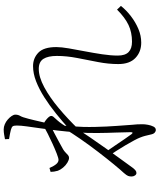

<svg xmlns="http://www.w3.org/2000/svg" viewBox="68 -886 864 1040"><g transform="rotate(-90 500.0 -366.0)"><path d="M789 -33Q739 -33 706 -64.5Q673 -96 673 -157Q673 -211 684 -267.5Q695 -324 706 -380.5Q717 -437 717 -490Q717 -538 701 -563Q685 -588 647 -588Q603 -588 548 -558.5Q493 -529 434.5 -480Q376 -431 320 -373L321 -423Q362 -460 405.5 -495Q449 -530 493 -558Q537 -586 579.5 -602.5Q622 -619 662 -619Q705 -619 735 -590Q765 -561 765 -493Q765 -466 758 -425.5Q751 -385 742 -338Q733 -291 726 -244.5Q719 -198 719 -160Q719 -120 738 -101.5Q757 -83 794 -83Q845 -83 885 -102Q925 -121 968 -164L988 -143Q965 -114 932.5 -89Q900 -64 863.5 -48.5Q827 -33 789 -33ZM83 -59Q75 -59 69.5 -67Q64 -75 64 -85Q64 -96 67 -104Q70 -112 83 -127Q99 -144 129.5 -181Q160 -218 196.5 -265.5Q233 -313 267 -362Q301 -411 325 -452L320 -378Q301 -347 274 -307.5Q247 -268 217.5 -226.5Q188 -185 160 -146.5Q132 -108 111 -79Q104 -70 97.5 -64.5Q91 -59 83 -59ZM316 46Q308 46 301 39.5Q294 33 291 17Q287 0 284 -12Q281 -24 275 -39Q271 -50 259.5 -71.5Q248 -93 233 -118.5Q218 -144 202.5 -168Q187 -192 175 -209L193 -231Q210 -207 229.5 -178Q249 -149 266.5 -123.5Q284 -98 293 -86Q304 -72 304 -91Q304 -121 302 -168.5Q300 -216 299.5 -272Q299 -328 303 -381Q307 -437 313 -487Q319 -537 325 -579Q331 -621 335.5 -653.5Q340 -686 340 -707Q340 -724 335.5 -729.5Q331 -735 317 -739Q308 -741 295 -744Q282 -747 267 -749L266 -771Q277 -773 290.5 -775.5Q304 -778 319 -778Q333 -778 347 -772Q361 -766 372.5 -756Q384 -746 391.5 -735Q399 -724 399 -715Q399 -700 392 -688.5Q385 -677 377 -645Q374 -633 368.5 -611Q363 -589 356.5 -559Q350 -529 344.5 -492Q339 -455 336 -414Q331 -348 332.5 -283Q334 -218 338 -166Q342 -114 344 -83Q346 -68 346.5 -54Q347 -40 347 -25Q347 -13 344 3.5Q341 20 334.5 33Q328 46 316 46ZM165 -424Q154 -424 139 -433Q124 -442 112 -456.5Q100 -471 95 -485Q92 -496 90.5 -505.5Q89 -515 89 -524L110 -530Q121 -505 131.5 -493Q142 -481 154 -481Q163 -481 187.5 -490.5Q212 -500 241.5 -513.5Q271 -527 295 -539Q319 -551 327 -556Q335 -561 339.5 -562.5Q344 -564 353 -560Q361 -556 370 -549Q379 -542 385.5 -534.5Q392 -527 392 -521Q392 -513 384.5 -505.5Q377 -498 368 -487Q358 -476 347.5 -460.5Q337 -445 326 -428L330 -485Q335 -493 339.5 -503.5Q344 -514 348 -528Q325 -517 300.5 -504.5Q276 -492 253.5 -479.5Q231 -467 211 -456Q201 -450 193.5 -442.5Q186 -435 179.5 -429.5Q173 -424 165 -424Z"/></g></svg>

Font: Noto Serif HK ExtraLight
Style: Regular
Weight: 200
Designer: Ryoko NISHIZUKA 西塚涼子 (kana & ideographs); Frank Grießhammer (Latin, Greek & Cyrillic); Wenlong ZHANG 张文龙 (bopomofo); San
Foundry: Adobe
Version: Version 2.002-H1;hotconv 1.1.0;makeotfexe 2.6.0